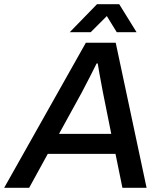

<svg xmlns="http://www.w3.org/2000/svg" viewBox="-55 -888 770 908"><path d="M274.9 -735.8 403.8 -868.2H508.8L590.8 -735.8H497.1L450.2 -812L374 -735.8ZM-35.2 0 351.1 -686H492.2L638.2 0H523.9L491.2 -160.2H170.9L83 0ZM224.1 -254.9H471.2L431.2 -454.1Q410.6 -563 407.2 -587.9H401.9Q377.4 -537.6 332 -451.2Z"/></svg>

Font: Archivo Medium
Style: Italic
Weight: 500
Italic angle: -10°
Designer: Hector Gatti
Foundry: Omnibus-Type
Version: Version 2.001